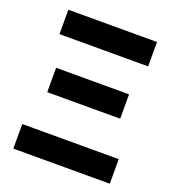

<svg xmlns="http://www.w3.org/2000/svg" viewBox="-131 -816 832 918"><g transform="rotate(20 285.5 -357.0)"><path d="M100.1 -433.1H471.2V-309.1H100.1ZM60.1 -713.9H511.2V-589.8H60.1ZM530.8 -125V0H40V-125Z"/></g></svg>

Font: Zoram GWebM
Style: Bold
Weight: 700
Foundry: Ascender Corporation
Version: Version 1.000